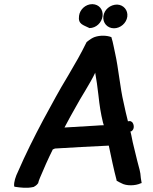

<svg xmlns="http://www.w3.org/2000/svg" viewBox="-20 -902 736 923"><path d="M640 -128 622 -202C616 -224 613 -248 607 -270L612 -271L613 -272C626 -281 625 -300 618 -311C616 -315 612 -318 606 -320H605L595 -319C588 -348 580 -379 574 -410C558 -476 549 -577 534 -643C528 -668 524 -697 516 -721V-723L514 -724C493 -732 461 -733 435 -724C424 -720 413 -713 398 -701L397 -700L396 -699C366 -638 347 -606 309 -541C258 -457 236 -413 187 -324C144 -243 102 -159 67 -78C55 -54 46 -26 48 -8L49 -5L52 -4C79 0 110 4 140 -3H141L143 -4C156 -11 161 -18 163 -21L164 -22V-24C165 -29 168 -37 172 -47C189 -88 212 -140 234 -184C237 -185 239 -185 244 -188C329 -193 413 -198 503 -202C514 -150 527 -86 541 -34V-32H543C547 -30 551 -28 553 -26H554L564 -21C586 -8 630 -8 657 -21L661 -22L657 -46C655 -80 649 -91 640 -128ZM453 -446C459 -391 464 -359 475 -313L479 -300C469 -300 454 -299 441 -298C384 -295 344 -292 290 -289C307 -321 329 -362 342 -384C368 -433 413 -500 438 -553V-550C445 -513 447 -493 453 -446ZM408 -768 409 -767H410C442 -767 469 -793 473 -824C477 -856 456 -881 425 -882H423C392 -882 364 -857 360 -826C354 -785 381 -782 408 -768ZM528 -766C559 -766 588 -791 592 -822C596 -853 574 -879 543 -880C510 -880 481 -856 477 -824C473 -792 496 -766 528 -766Z"/></svg>

Font: Hussar Pisanka
Style: SbdKur
Weight: 600
Designer: Robert Jablonski
Foundry: Cannot Into Space Fonts
Version: Version 1.070